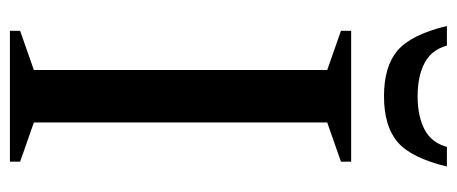

<svg xmlns="http://www.w3.org/2000/svg" viewBox="-280 -618 898 377"><g transform="rotate(90 168.5 -429.0)"><path d="M297 -20V0H40V-20L117 -47V-623L40 -650V-670H297V-650L220 -623V-47ZM168.5 -800.5Q207.5 -800.5 233.5 -814Q259.5 -827.5 268 -858H306.5Q289.5 -787.5 258.2 -761Q227 -734.5 168.5 -734.5Q110 -734.5 78.8 -761Q47.5 -787.5 30.5 -858H69Q77.5 -827.5 103.5 -814Q129.5 -800.5 168.5 -800.5Z"/></g></svg>

Font: Newsreader Text Medium
Style: Regular
Weight: 500
Designer: Hugues Gentile
Foundry: Production Type
Version: Version 1.001